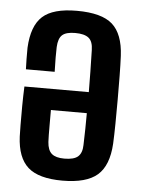

<svg xmlns="http://www.w3.org/2000/svg" viewBox="-48 -647 516 695"><g transform="rotate(5 210.0 -299.5)"><path d="M203.5 -608.5Q294 -608.5 333 -573.8Q372 -539 376 -460Q377.5 -429 378 -387Q378.5 -345 378.5 -300Q378.5 -255 378 -213.5Q377.5 -172 376 -141Q371.5 -61 331.5 -26.2Q291.5 8.5 204.5 8.5Q118 8.5 79.2 -26Q40.5 -60.5 37 -137Q36.5 -148.5 36.2 -179Q36 -209.5 36.2 -247.2Q36.5 -285 38 -319H272Q272 -356 271.2 -393.8Q270.5 -431.5 269.5 -471.5Q269 -503 253.5 -515.5Q238 -528 204.5 -528Q171.5 -528 157.5 -515.5Q143.5 -503 142 -471.5Q141.5 -456 141.5 -433.2Q141.5 -410.5 142.5 -381.5H38Q37.5 -395 37 -419.5Q36.5 -444 37 -460Q41 -539.5 79 -574Q117 -608.5 203.5 -608.5ZM271.5 -242.5H141Q141 -218.5 141 -194.5Q141 -170.5 141.2 -152.2Q141.5 -134 142 -126.5Q144 -96.5 158.8 -84Q173.5 -71.5 204.5 -71.5Q240 -71.5 254.5 -84.8Q269 -98 269.5 -126.5Q270.5 -156 271 -185.2Q271.5 -214.5 271.5 -242.5Z"/></g></svg>

Font: Big Shoulders Medium
Style: Regular
Weight: 500
Designer: Patric King
Foundry: XO Type Co
Version: Version 2.002